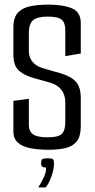

<svg xmlns="http://www.w3.org/2000/svg" viewBox="-20 -644 410 832"><path d="M191 5Q147 5 112.5 -1.5Q78 -8 58 -25.5Q38 -43 38 -75V-207L105 -216V-101Q105 -76 122.5 -62.5Q140 -49 187 -49Q234 -49 248.5 -64.5Q263 -80 263 -115V-199Q263 -266 197 -286L122 -307Q77 -321 57.5 -342.5Q38 -364 38 -409V-525Q38 -568 57.5 -589Q77 -610 111.5 -617Q146 -624 190 -624Q253 -624 291.5 -608Q330 -592 330 -544V-412L263 -401V-513Q263 -545 247.5 -558.5Q232 -572 187 -572Q142 -572 123.5 -556.5Q105 -541 105 -501V-424Q105 -395 121 -376Q137 -357 164 -349L244 -326Q290 -312 310 -288.5Q330 -265 330 -219V-97Q330 -54 313 -32Q296 -10 264.5 -2.5Q233 5 191 5ZM146 168Q161 144 170.5 123Q180 102 180 82Q165 82 161.5 77Q158 72 158 64Q158 52 162 47Q166 42 188 42Q207 42 210.5 47Q214 52 214 63Q214 89 203 120Q192 151 178 168Z"/></svg>

Font: Smooch Sans Medium
Style: Regular
Weight: 500
Designer: Robert E. Leuschke
Foundry: Robert E. Leuschke
Version: Version 1.010; ttfautohint (v1.8.3)